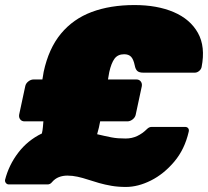

<svg xmlns="http://www.w3.org/2000/svg" viewBox="-28 -731 825 761"><path d="M471 10Q440 10 414 5.5Q388 1 365 -5.5Q342 -12 321 -19Q300 -26 279.5 -30.5Q259 -35 239 -35Q221 -35 205.5 -29Q190 -23 178 -9Q175 -5 170.5 -2.5Q166 0 161 0H7Q0 0 -4.5 -5.5Q-9 -11 -8 -18Q7 -77 44.5 -126Q82 -175 138 -202Q141 -215 142 -227Q143 -239 144 -250H69Q58 -250 52 -258Q46 -266 48 -277L72 -389Q74 -400 84 -408Q94 -416 105 -416H140Q141 -423 142.5 -430.5Q144 -438 145 -446Q165 -539 213.5 -597.5Q262 -656 335.5 -683.5Q409 -711 505 -711Q595 -711 660.5 -683Q726 -655 756.5 -600.5Q787 -546 771 -465Q769 -456 761 -449.5Q753 -443 744 -443H540Q524 -443 516.5 -449.5Q509 -456 506 -472Q501 -496 491.5 -506Q482 -516 464 -516Q439 -516 426 -498.5Q413 -481 405 -445Q404 -438 402.5 -430.5Q401 -423 400 -416H513Q524 -416 530 -408Q536 -400 534 -389L510 -277Q508 -266 498 -258Q488 -250 477 -250H369Q367 -238 364 -225.5Q361 -213 357 -199Q374 -195 387.5 -192Q401 -189 414 -186.5Q427 -184 440.5 -183Q454 -182 470 -182Q495 -182 516 -192Q537 -202 554 -219Q558 -223 562.5 -225.5Q567 -228 574 -228H705Q714 -228 718 -222.5Q722 -217 720 -209Q704 -139 662.5 -90Q621 -41 570 -15.5Q519 10 471 10Z"/></svg>

Font: Rubik Black
Style: Italic
Weight: 900
Italic angle: -12°
Designer: Hubert and Fischer
Foundry: Hubert and Fischer
Version: Version 2.300;gftools[0.9.30]